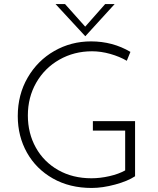

<svg xmlns="http://www.w3.org/2000/svg" viewBox="-20 -923 781 951"><path d="M434 8Q325 8 242 -39Q159 -86 113.5 -167Q68 -248 68 -348Q68 -454 117 -538.5Q166 -623 249 -670.5Q332 -718 431 -718Q538 -718 626 -666L608 -622Q572 -643 526 -656Q480 -669 436 -669Q347 -669 274 -627.5Q201 -586 159.5 -513.5Q118 -441 118 -351Q118 -263 157.5 -192Q197 -121 268.5 -80.5Q340 -40 433 -40Q476 -40 522 -50.5Q568 -61 600 -79V-276H440V-323H649V-50Q613 -26 550.5 -9Q488 8 434 8ZM548 -903 403 -744H402L255 -903H302L402 -791L501 -903Z"/></svg>

Font: Josefin Sans Light
Style: Regular
Weight: 300
Designer: Santiago Orozco
Foundry: Typemade
Version: Version 2.000